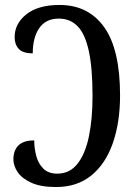

<svg xmlns="http://www.w3.org/2000/svg" viewBox="-20 -744 548 774"><path d="M206 10Q144 10 106 -7.5Q68 -25 51 -50.5Q34 -76 34 -101Q34 -138 54.5 -158Q75 -178 118 -178Q118 -147 126 -116Q134 -85 154.5 -64.5Q175 -44 211 -44Q261 -44 292.5 -84Q324 -124 338.5 -194.5Q353 -265 353 -356Q353 -470 338 -538.5Q323 -607 293 -638Q263 -669 217 -669Q165 -669 138.5 -631Q112 -593 112 -529Q72 -529 55.5 -547Q39 -565 39 -594Q39 -649 86.5 -686.5Q134 -724 220 -724Q336 -724 400 -634.5Q464 -545 464 -359Q464 -251 435 -167.5Q406 -84 348.5 -37Q291 10 206 10Z"/></svg>

Font: Noto Serif ExtraCondensed Medium
Style: Regular
Weight: 500
Width: 2
Designer: Monotype Design Team
Foundry: Monotype Imaging Inc.
Version: Version 2.015